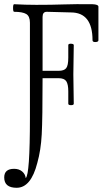

<svg xmlns="http://www.w3.org/2000/svg" viewBox="-53 -686 506 911"><path d="M26 205Q-33 205 -33 156Q-33 115 14 115Q37 115 52 127.5Q67 140 69 159Q89 143 89 -126V-578Q89 -609 71.5 -619.5Q54 -630 14 -630Q9 -630 9 -648Q9 -666 14 -666Q68 -663 119 -663Q193 -663 249 -665Q305 -667 386 -666Q414 -665 414 -654V-495Q414 -487 400 -486.5Q386 -486 386 -495Q386 -627 283 -627L169 -630Q149 -630 149 -606V-350H225Q251 -350 261 -362.5Q271 -375 271 -413V-472Q271 -479 284 -478.5Q297 -478 297 -472Q295 -380 295 -333Q295 -286 297 -194Q297 -187 284 -187Q271 -187 271 -194V-253Q271 -286 261.5 -300.5Q252 -315 225 -315H149Q149 -124 145 -48.5Q141 27 124 87Q94 205 26 205Z"/></svg>

Font: Junicode Cond Light
Style: Regular
Weight: 300
Width: 3
Designer: Peter S. Baker
Version: Version 2.201